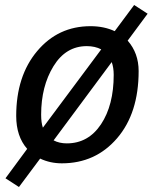

<svg xmlns="http://www.w3.org/2000/svg" viewBox="-20 -645 620 770"><path d="M228 10Q181 10 141 -9L56 105L2 70L89 -48Q45 -98 45 -180Q45 -340 129 -440Q213 -540 343 -540Q397 -540 440 -520L518 -625L572 -590L492 -482Q536 -432 536 -360Q536 -191 449.5 -90.5Q363 10 228 10ZM145 -185Q145 -153 152 -133L386 -447Q361 -460 328 -460Q244 -460 194.5 -379.5Q145 -299 145 -185ZM436 -345Q436 -374 428 -396L195 -82Q218 -70 248 -70Q334 -70 385 -146.5Q436 -223 436 -345Z"/></svg>

Font: Bitter
Style: Italic
Weight: 400
Italic angle: -9°
Designer: Sol Matas
Foundry: Sol Matas
Version: Version 1.001